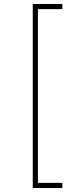

<svg xmlns="http://www.w3.org/2000/svg" viewBox="-20 -812 415 967"><path d="M145 -792H294V-766H171V109H294V135H145Z"/></svg>

Font: Noto Sans Bengali UI Thin
Style: Regular
Weight: 100
Designer: Jelle Bosma - Monotype Design Team
Foundry: Monotype Imaging Inc.
Version: Version 2.003; ttfautohint (v1.8.4.7-5d5b)